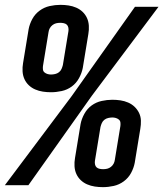

<svg xmlns="http://www.w3.org/2000/svg" viewBox="-32 -763 673 791"><path d="M178 -383Q161 -383 144.5 -385.5Q128 -388 113 -394.5Q98 -401 86.5 -412Q75 -423 68.5 -437.5Q62 -452 61 -469Q60 -486 63 -503L86 -643Q90 -664 101 -684.5Q112 -705 131 -719Q150 -733 172.5 -738Q195 -743 217 -743Q234 -743 250.5 -740.5Q267 -738 282 -731.5Q297 -725 308.5 -714Q320 -703 326.5 -688.5Q333 -674 334 -657Q335 -640 332 -623L309 -483Q305 -462 293.5 -441Q282 -420 263.5 -406.5Q245 -393 222.5 -388Q200 -383 178 -383ZM-12 0 264 -368 524 -735H621L346 -368L85 0ZM178 -456Q186 -456 195 -458Q204 -460 211 -465.5Q218 -471 221.5 -479Q225 -487 227 -495L250 -635Q251 -642 249.5 -649.5Q248 -657 243 -661.5Q238 -666 230.5 -667.5Q223 -669 216 -669Q207 -669 199 -667Q191 -665 184 -659.5Q177 -654 173 -646.5Q169 -639 168 -631L145 -491Q144 -483 145 -476Q146 -469 151.5 -464.5Q157 -460 164 -458Q171 -456 178 -456ZM392 8Q375 8 358.5 5.5Q342 3 327 -3.5Q312 -10 300.5 -21Q289 -32 282.5 -46.5Q276 -61 275 -78Q274 -95 277 -112L300 -252Q304 -273 315.5 -294Q327 -315 345.5 -328.5Q364 -342 386.5 -347Q409 -352 431 -352Q448 -352 464.5 -349.5Q481 -347 496 -340.5Q511 -334 522.5 -323Q534 -312 541 -297.5Q548 -283 548.5 -266Q549 -249 546 -232L523 -92Q519 -71 508 -50.5Q497 -30 478 -16Q459 -2 436.5 3Q414 8 392 8ZM393 -66Q402 -66 410 -68Q418 -70 425 -75.5Q432 -81 436 -88.5Q440 -96 441 -104L464 -244Q465 -252 464 -259Q463 -266 457.5 -270.5Q452 -275 445 -277Q438 -279 431 -279Q423 -279 414 -277Q405 -275 398 -269.5Q391 -264 387.5 -256Q384 -248 382 -240L359 -100Q358 -93 359.5 -85.5Q361 -78 366 -73.5Q371 -69 378.5 -67.5Q386 -66 393 -66Z"/></svg>

Font: Iosevka Aile
Style: Italic
Weight: 400
Italic angle: -9°
Designer: Belleve Invis
Foundry: Belleve Invis
Version: Version 28.0.1; ttfautohint (v1.8.4)